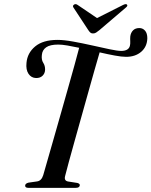

<svg xmlns="http://www.w3.org/2000/svg" viewBox="-20 -904 729 924"><path d="M293.5 -57.5Q287 -34 308 -30.5L352.5 -23.5Q365 -20 364 -12Q362.5 0 344.5 0H116.5Q100.5 0 101 -11Q101.5 -21 117 -25L159 -31Q179.5 -34 188 -61Q195.5 -87.5 208.8 -133.5Q222 -179.5 238.5 -237.2Q255 -295 272.8 -357.5Q290.5 -420 307.5 -480Q324.5 -540 338.5 -590.5Q352.5 -641 361 -674Q331 -680.5 304.8 -685Q278.5 -689.5 260.5 -689.5Q220.5 -689.5 202 -676.2Q183.5 -663 181.5 -640Q178.5 -616.5 188 -602Q197.5 -587.5 197 -568Q196.5 -551 184.8 -539.5Q173 -528 153.5 -528.5Q130.5 -529 117.2 -548.8Q104 -568.5 107.5 -601.5Q111.5 -649 149.2 -680.5Q187 -712 257 -712Q287.5 -712 332 -704Q376.5 -696 423 -685.5Q469.5 -675 507.5 -667Q545.5 -659 563 -659Q598.5 -659 605 -683Q607.5 -693 606.8 -704.8Q606 -716.5 607 -729Q609.5 -747 620.5 -758Q631.5 -769 650.5 -769Q667 -769 678 -756.5Q689 -744 689 -720Q688 -679.5 659.8 -655Q631.5 -630.5 587 -630.5Q565.5 -630.5 531.8 -636.8Q498 -643 459.5 -652Q449.5 -618 435.2 -567.8Q421 -517.5 404.5 -458.8Q388 -400 371 -339.2Q354 -278.5 338.5 -223.2Q323 -168 311.2 -124.5Q299.5 -81 293.5 -57.5ZM458.5 -759Q449 -751.5 442.5 -747.2Q436 -743 427.5 -743Q419.5 -743 414.8 -747.2Q410 -751.5 405 -759L334 -867Q327.5 -876 336.5 -882Q344.5 -887 354 -880L447 -817L572 -880Q586 -887 591 -882Q596.5 -876 585 -867Z"/></svg>

Font: Fraunces 72pt S000
Style: Italic
Weight: 400
Italic angle: -16°
Version: Version 1.000; ttfautohint (v1.8.3)